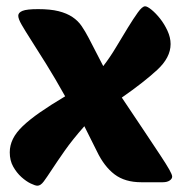

<svg xmlns="http://www.w3.org/2000/svg" viewBox="-20 -579 595 610"><path d="M308 -369Q329 -396 349 -429.5Q369 -463 386.5 -491.5Q404 -520 418 -539.5Q432 -559 441 -559Q448 -559 461.5 -548Q475 -537 488.5 -520Q502 -503 512 -481.5Q522 -460 522 -439Q522 -396 479 -356.5Q436 -317 367 -269Q410 -205 440 -160Q470 -115 489.5 -85.5Q509 -56 518 -40Q527 -24 527 -18Q527 -11 519 -5.5Q511 0 497 0H429Q377 0 344 -25Q311 -50 288 -98L248 -178Q210 -135 185.5 -100Q161 -65 145 -40.5Q129 -16 119 -2.5Q109 11 99 11Q92 11 77.5 4Q63 -3 48 -16.5Q33 -30 22 -49.5Q11 -69 11 -95Q11 -117 21 -137.5Q31 -158 52.5 -178.5Q74 -199 107 -222Q140 -245 187 -273Q154 -332 126.5 -376Q99 -420 79.5 -450.5Q60 -481 49 -500Q38 -519 38 -529Q38 -539 51.5 -544.5Q65 -550 101 -550Q140 -550 166 -543.5Q192 -537 210 -525Q228 -513 239.5 -496Q251 -479 262 -458Z"/></svg>

Font: Poetsen One
Style: Regular
Weight: 400
Designer: Pablo Impallari, Rodrigo Fuenzalida
Foundry: Pablo Impallari, Rodrigo Fuenzalida
Version: Version 1.001; ttfautohint (v0.93) -l 8 -r 50 -G 200 -x 14 -